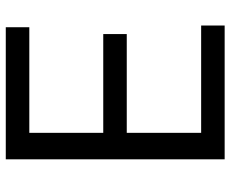

<svg xmlns="http://www.w3.org/2000/svg" viewBox="-84 -682 767 638"><g transform="rotate(-90 299.0 -363.5)"><path d="M88.1 0H532.7V-78.1H176.1V-325.3H504.3V-403.4H176.1V-649.1H527V-727.3H88.1Z"/></g></svg>

Font: Karasuma Gothic
Style: Regular
Weight: 400
Designer: Rasmus Andersson, Ryoko Nishizuka
Foundry: Genbu
Version: Version 1.00